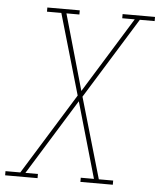

<svg xmlns="http://www.w3.org/2000/svg" viewBox="-90 -781 688 826"><g transform="rotate(5 254.5 -367.5)"><path d="M-37 0V-18H27L244 -369L143 -717H81V-735H221V-717H165L258 -390L460 -717H406V-735H546V-717H482L265 -366L366 -18H428V0H288V-18H345L251 -345L49 -18H103V0Z"/></g></svg>

Font: Iosevka Slab Thin
Style: Italic
Weight: 100
Italic angle: -9°
Monospace: yes
Designer: Belleve Invis
Foundry: Belleve Invis
Version: Version 11.1.1; ttfautohint (v1.8.3)